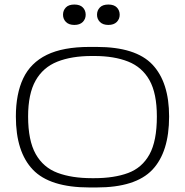

<svg xmlns="http://www.w3.org/2000/svg" viewBox="-20 -817 816 847"><path d="M375 10Q200 10 125 -68.5Q50 -147 50 -303Q50 -403 82.5 -471.5Q115 -540 186.5 -575Q258 -610 375 -610H406Q579 -610 652.5 -532Q726 -454 726 -303Q726 -146 652 -68Q578 10 406 10ZM385 -31H396Q484 -31 545.5 -54Q607 -77 639.5 -136Q672 -195 672 -303Q672 -405 639.5 -463Q607 -521 545 -545.5Q483 -570 396 -570H385Q296 -570 233 -545Q170 -520 137 -461.5Q104 -403 104 -303Q104 -197 137.5 -137.5Q171 -78 234 -54.5Q297 -31 385 -31ZM308 -707Q284 -707 271 -720Q258 -733 258 -752Q258 -771 270.5 -784Q283 -797 308 -797Q333 -797 345.5 -784Q358 -771 358 -752Q358 -733 345 -720Q332 -707 308 -707ZM458 -707Q434 -707 421 -720Q408 -733 408 -752Q408 -771 420.5 -784Q433 -797 458 -797Q483 -797 495.5 -784Q508 -771 508 -752Q508 -733 495 -720Q482 -707 458 -707Z"/></svg>

Font: Red Rose Light
Style: Regular
Weight: 300
Designer: Jaikishan Patel
Version: Version 1.001; ttfautohint (v1.8.3)